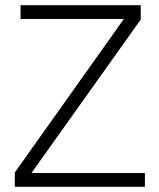

<svg xmlns="http://www.w3.org/2000/svg" viewBox="-20 -718 610 738"><path d="M537 -53V0H37V-55L456 -645H59V-698H521V-643L101 -53Z"/></svg>

Font: IBM Plex Sans Light
Style: Regular
Weight: 300
Designer: Mike Abbink, Paul van der Laan, Pieter van Rosmalen
Foundry: Bold Monday
Version: Version 3.201